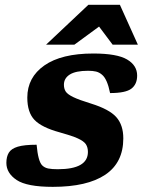

<svg xmlns="http://www.w3.org/2000/svg" viewBox="-20 -750 588 784"><path d="M129.5 -159Q135.5 -92 152 -75Q162 -65 176.8 -62Q191.5 -59 216 -59Q339 -59 339 -129.5Q339 -148 330.8 -160.8Q322.5 -173.5 297.8 -184.8Q273 -196 224 -209.5Q150.5 -229.5 121 -260.2Q91.5 -291 91.5 -351.5Q91.5 -434 161.2 -482.8Q231 -531.5 361 -531.5Q457.5 -531.5 498.8 -507.2Q540 -483 540 -441.5Q540 -406 516.5 -388Q493 -370 429.5 -370Q418 -427.5 396.5 -445Q385.5 -454.5 372.2 -457.8Q359 -461 340 -461Q289.5 -461 265.2 -445.8Q241 -430.5 241 -404Q241 -388 248.2 -376.5Q255.5 -365 279.2 -353.5Q303 -342 352 -327Q426 -304 454.8 -271.8Q483.5 -239.5 483.5 -185Q483.5 -86 409.8 -36.5Q336 13 195.5 13Q90 13 48 -15Q6 -43 6 -85Q6 -110 16 -126.5Q26 -143 52.5 -151Q79 -159 129.5 -159ZM168 -567.5 341 -730.5H469.5L543 -567.5H440L384.5 -641.5L283.5 -567.5Z"/></svg>

Font: Newsreader 6pt
Style: Bold Italic
Weight: 700
Italic angle: -17°
Designer: Hugues Gentile
Foundry: Production Type
Version: Version 1.003; ttfautohint (v1.8.3)